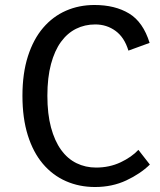

<svg xmlns="http://www.w3.org/2000/svg" viewBox="-20 -735 640 770"><path d="M495 -532Q479 -585 443.5 -611Q408 -637 362 -637Q320 -637 285 -619.5Q250 -602 224.5 -567Q199 -532 184.5 -478Q170 -424 170 -351Q170 -278 184.5 -224Q199 -170 225 -134Q251 -98 287 -80.5Q323 -63 365 -63Q419 -63 463.5 -84Q508 -105 535 -134L581 -75Q543 -38 486.5 -11.5Q430 15 361 15Q298 15 244.5 -8.5Q191 -32 152 -78Q113 -124 91.5 -192.5Q70 -261 70 -351Q70 -441 92 -509.5Q114 -578 153 -623.5Q192 -669 244.5 -692Q297 -715 359 -715Q441 -715 497.5 -681Q554 -647 580 -563Z"/></svg>

Font: Orienta
Style: Regular
Weight: 400
Designer: Eduardo Rodriguez Tunni
Foundry: Eduardo Rodriguez Tunni
Version: Version 1.001